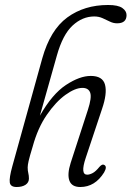

<svg xmlns="http://www.w3.org/2000/svg" viewBox="-20 -742 528 770"><path d="M111 -154Q98.5 -113 94.8 -96.5Q91 -80 91 -70.5Q91 -57.5 93.5 -47.8Q96 -38 96 -26Q96 -10 82.5 -1Q69 8 46.5 8Q22 8 19.2 -10.2Q16.5 -28.5 29.5 -75.5L149.5 -508Q181.5 -622 249.8 -672Q318 -722 413.5 -722Q453.5 -722 470.5 -710Q487.5 -698 487.5 -681.5Q487.5 -648.5 449.5 -648.5Q434.5 -648.5 420.5 -655.5Q406.5 -662.5 391.2 -669.2Q376 -676 358 -676Q310.5 -676 271 -639.5Q231.5 -603 208 -519L140 -278Q189.5 -365 244.5 -401.2Q299.5 -437.5 344 -437.5Q392 -437.5 401.2 -402.2Q410.5 -367 389 -304.5L323.5 -108Q301.5 -41.5 329.5 -41.5Q339.5 -41.5 351.8 -48Q364 -54.5 379 -73Q390 -85 397 -81Q411.5 -75 397.5 -50.5Q361 8 302 8Q267.5 8 258.2 -17.8Q249 -43.5 263.5 -89L332.5 -301.5Q348.5 -350.5 341.8 -370Q335 -389.5 310.5 -389.5Q281.5 -389.5 242.8 -361.8Q204 -334 167.8 -281.5Q131.5 -229 111 -154Z"/></svg>

Font: Fraunces 144pt S100 Light
Style: Italic
Weight: 300
Italic angle: -16°
Version: Version 1.000; ttfautohint (v1.8.3)